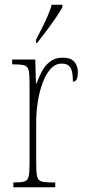

<svg xmlns="http://www.w3.org/2000/svg" viewBox="-20 -786 358 806"><path d="M36 0V-20H37Q68 -20 82 -24Q96 -28 100 -44Q104 -60 104 -96V-440Q104 -476 100 -492Q96 -508 81 -512Q66 -516 34 -516H31V-536H128L131 -435H133Q142 -459 155 -484.5Q168 -510 189.5 -527Q211 -544 243 -544Q277 -544 292 -526.5Q307 -509 307 -483Q307 -466 302.5 -454.5Q298 -443 286 -443Q286 -462 283.5 -479Q281 -496 271.5 -507.5Q262 -519 239 -519Q212 -519 192 -496.5Q172 -474 158.5 -437Q145 -400 138.5 -357.5Q132 -315 132 -274V-96Q132 -60 136 -44Q140 -28 155 -24Q170 -20 201 -20H212V0ZM131 -619Q154 -663 170.5 -697.5Q187 -732 197 -766H242V-756Q233 -739 215 -712.5Q197 -686 176 -658Q155 -630 136 -606H131Z"/></svg>

Font: Noto Serif Ethiopic ExtraCondensed Thin
Style: Regular
Weight: 100
Width: 2
Designer: Monotype Design Team
Foundry: Monotype Imaging Inc.
Version: Version 2.102; ttfautohint (v1.8.4.7-5d5b)